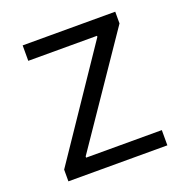

<svg xmlns="http://www.w3.org/2000/svg" viewBox="-119 -766 852 877"><g transform="rotate(-20 307.0 -327.5)"><path d="M548 0H67V-57L417 -575V-580H83V-655H533V-598L180 -80V-74H548Z"/></g></svg>

Font: Intel One Mono
Style: Regular
Weight: 400
Monospace: yes
Designer: Fred Shallcrass
Foundry: Frere-Jones Type LLC
Version: Version 1.400;hotconv 1.1.0;makeotfexe 2.6.0;FJTRelease1.4